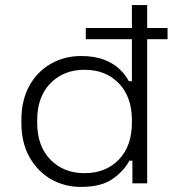

<svg xmlns="http://www.w3.org/2000/svg" viewBox="-20 -720 686 754"><path d="M298 14Q233 14 180 -16.5Q127 -47 95.5 -103.5Q64 -160 64 -237V-249Q64 -326 95 -382.5Q126 -439 179.5 -469.5Q233 -500 298 -500Q352 -500 389 -485.5Q426 -471 449.5 -448.5Q473 -426 486 -401H498V-700H558V0H500V-89H488Q467 -49 422.5 -17.5Q378 14 298 14ZM312 -40Q395 -40 446.5 -93Q498 -146 498 -239V-247Q498 -340 446.5 -393Q395 -446 312 -446Q230 -446 178 -393Q126 -340 126 -247V-239Q126 -146 178 -93Q230 -40 312 -40ZM317 -566V-610H638V-566Z"/></svg>

Font: Space Grotesk Light Light
Style: Regular
Weight: 300
Version: Version 2.000